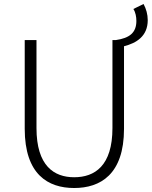

<svg xmlns="http://www.w3.org/2000/svg" viewBox="-20 -930 761 963"><path d="M352 13C483 13 602 -55 602 -284V-698C664 -714 721 -748 721 -829C721 -858 713 -886 700 -910L649 -885C660 -868 664 -845 664 -825C664 -766 630 -739 561 -729H544V-288C544 -98 455 -41 352 -41C251 -41 163 -98 163 -288V-729H104V-284C104 -55 221 13 352 13Z"/></svg>

Font: Noto Sans KR Light
Style: Regular
Weight: 300
Designer: Ryoko NISHIZUKA 西塚涼子 (kana, bopomofo & ideographs); Paul D. Hunt (Latin, Greek & Cyrillic); Sandoll Communications 산돌커뮤니
Foundry: Adobe
Version: Version 2.004;hotconv 1.0.118;makeotfexe 2.5.65603